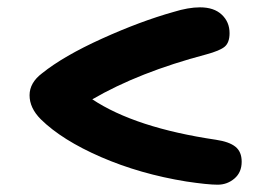

<svg xmlns="http://www.w3.org/2000/svg" viewBox="-20 -547 740 526"><path d="M576.2 -41Q548.8 -41 490.2 -49.8Q363.8 -70.3 256.8 -116.7Q149.9 -163.1 91.8 -220.2Q61 -251 61 -286.1Q61 -320.3 95.2 -346.2Q154.3 -393.6 259.5 -441.2Q364.7 -488.8 455.1 -514.2Q496.1 -526.9 527.8 -526.9Q566.4 -526.9 587.6 -506.8Q608.9 -486.8 608.9 -456.1Q608.9 -430.7 595.9 -419.4Q583 -408.2 544.9 -397.9Q360.4 -349.1 232.9 -274.9Q350.6 -196.8 571.8 -164.1Q607.9 -158.7 625 -145Q642.1 -131.3 642.1 -104Q642.1 -74.7 622.3 -57.9Q602.5 -41 576.2 -41Z"/></svg>

Font: Shantell Sans Irregular Bouncy
Style: Regular
Weight: 600
Designer: Stephen Nixon, Anya Danilova, Shantell Martin
Foundry: Arrow Type
Version: Version 1.006;[9816181b4]